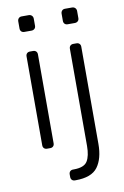

<svg xmlns="http://www.w3.org/2000/svg" viewBox="-98 -766 652 1012"><g transform="rotate(-10 228.0 -260.0)"><path d="M130 -627H92Q82 -627 76 -633Q70 -639 70 -649V-687Q70 -697 76 -703.5Q82 -710 92 -710H130Q140 -710 146.5 -703.5Q153 -697 153 -687V-649Q153 -639 146.5 -633Q140 -627 130 -627ZM120 0H103Q93 0 87 -6Q81 -12 81 -22V-498Q81 -508 87 -514Q93 -520 103 -520H120Q130 -520 136 -514Q142 -508 142 -498V-22Q142 -12 136 -6Q130 0 120 0ZM362 -627H324Q314 -627 308 -633Q302 -639 302 -649V-687Q302 -697 308 -703.5Q314 -710 324 -710H362Q372 -710 378.5 -703.5Q385 -697 385 -687V-649Q385 -639 378.5 -633Q372 -627 362 -627ZM335 -520H352Q362 -520 368 -514Q374 -508 374 -498V22Q374 101 341 145.5Q308 190 223 190H219Q209 190 203 184Q197 178 197 168V154Q197 144 203 138Q209 132 219 132H223Q278 132 295.5 104Q313 76 313 22V-498Q313 -508 319 -514Q325 -520 335 -520Z"/></g></svg>

Font: Rubik
Style: Regular
Weight: 300
Designer: Hubert & Fischer
Foundry: Hubert & Fischer
Version: Version 1.100